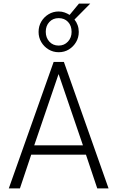

<svg xmlns="http://www.w3.org/2000/svg" viewBox="-20 -1050 654 1070"><path d="M29 0 279 -705H336L585 0H522L454 -203L482 -188H131L159 -203L91 0ZM306 -636 167 -229 152 -240H461L446 -229L307 -636ZM307 -759Q276 -759 250.5 -774.5Q225 -790 210 -815.5Q195 -841 195 -872Q195 -904 210 -929.5Q225 -955 250.5 -970.5Q276 -986 307 -986Q325 -986 340 -980.5Q355 -975 368 -967L420 -1030H483L395 -941Q406 -928 412.5 -910Q419 -892 419 -872Q419 -841 404 -815.5Q389 -790 364 -774.5Q339 -759 307 -759ZM307 -796Q338 -796 358.5 -818Q379 -840 379 -872Q379 -907 359 -928Q339 -949 307 -949Q275 -949 255 -927.5Q235 -906 235 -873Q235 -840 255 -818Q275 -796 307 -796Z"/></svg>

Font: Nunito Sans 10pt Condensed Light
Style: Regular
Weight: 300
Width: 3
Designer: Vernon Adams
Foundry: Vernon Adams
Version: Version 3.101;gftools[0.9.27]